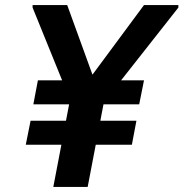

<svg xmlns="http://www.w3.org/2000/svg" viewBox="-20 -740 726 760"><path d="M342 -273 299 -381 550 -720H686V-710ZM286 -274 109 -710V-720H246L368 -384ZM112 -327 130 -422H550L531 -327ZM191 0 267 -397H403L327 0ZM82 -167 101 -262H520L502 -167Z"/></svg>

Font: Kufam SemiBold
Style: Italic
Weight: 600
Italic angle: -11°
Designer: Artur Schmal
Foundry: Original Type
Version: Version 1.301; ttfautohint (v1.8.3)